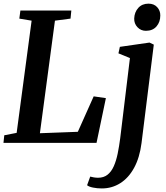

<svg xmlns="http://www.w3.org/2000/svg" viewBox="-20 -802 932 1078"><path d="M-0.5 0 4 -42.5 73.5 -56 157.5 -686 88.5 -697.5 94.5 -743H380.5L376 -697.5L288.5 -686L204 -54L417 -62L506 -261L574.5 -251L522 0ZM774.5 2Q764 83.5 733 140.2Q702 197 655.2 226.5Q608.5 256 551.5 256Q525.5 256 502.2 251.2Q479 246.5 469 238L486.5 189.5Q494 192 507 194Q520 196 530.5 196Q562.5 196 584 178.8Q605.5 161.5 619 131Q632.5 100.5 640.8 60Q649 19.5 655 -26.5L709.5 -476L645 -502.5L653 -539L819.5 -563L843.5 -551.5ZM799 -629Q771 -629 751.8 -649.2Q732.5 -669.5 733.5 -698.5Q735 -734 756.5 -757.8Q778 -781.5 813.5 -781.5Q844.5 -781.5 862.5 -761.8Q880.5 -742 880 -715Q880 -678.5 858.8 -653.8Q837.5 -629 799 -629Z"/></svg>

Font: Merriweather 28pt SemiBold
Style: Italic
Weight: 600
Italic angle: -7.8°
Version: Version 2.101